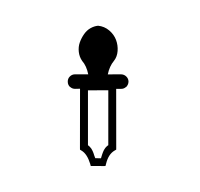

<svg xmlns="http://www.w3.org/2000/svg" viewBox="-175 -1072 1349 1297"><g transform="rotate(-30 500.0 -423.5)"><path d="M726.6 -840.8Q703.1 -851.6 674.3 -852.1Q645.5 -852.5 616.2 -838.9Q586.9 -825.2 563 -804.7Q539.1 -784.2 525.4 -752.9Q511.7 -721.7 514.6 -688.5Q523.4 -645.5 504.9 -589.8L426.8 -634.8Q409.2 -644.5 389.6 -639.2Q370.1 -633.8 360.4 -616.2Q354.5 -606.4 353.5 -595.7Q351.6 -584 357.4 -574.2Q363.3 -558.6 377.9 -549.8L408.2 -533.2L208 -187.5L202.1 -176.8L208 -166Q229.5 -127.9 213.9 -59.6L210 -44.9L223.6 -37.1L282.2 -2.9L295.9 4.9L307.6 -6.8Q353.5 -54.7 401.4 -54.7H414.1L419.9 -64.5L619.1 -410.2L648.4 -393.6Q663.1 -384.8 679.7 -387.7Q691.4 -387.7 701.2 -395.5Q710 -401.4 715.8 -411.1Q725.6 -428.7 720.2 -448.2Q714.8 -467.8 697.3 -478.5L619.1 -523.4Q656.2 -565.4 701.2 -582Q733.4 -594.7 755.4 -627Q777.3 -659.2 783.7 -697.3Q790 -735.4 775.9 -775.4Q761.7 -815.4 726.6 -840.8ZM449.2 -497.1 568.4 -428.7 382.8 -107.4Q375 -107.4 368.7 -105.5Q362.3 -103.5 357.4 -102.1Q352.5 -100.6 346.2 -96.7Q339.8 -92.8 336.4 -90.8Q333 -88.9 326.2 -83Q319.3 -77.1 316.9 -75.2Q314.5 -73.2 306.2 -65.4Q297.9 -57.6 295.9 -55.7L262.7 -75.2Q262.7 -80.1 265.6 -93.3Q268.6 -106.4 269.5 -111.3Q270.5 -116.2 271.5 -127Q272.5 -137.7 272 -144Q271.5 -150.4 269.5 -159.2Q267.6 -168 263.7 -175.8Z"/></g></svg>

Font: Heydings Controls
Style: Regular
Weight: 400
Monospace: yes
Designer: Heydon Pickering
Version: Version 1.0